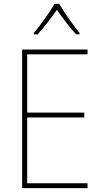

<svg xmlns="http://www.w3.org/2000/svg" viewBox="-20 -969 528 989"><path d="M285 -949H261C237 -907 186 -836 154 -799V-792H174C207 -828 246 -880 273 -918C301 -879 338 -828 372 -792H390V-799C362 -832 310 -906 285 -949ZM431 0V-25H120V-364H414V-389H120V-689H431V-714H94V0Z"/></svg>

Font: Noto Sans Sinhala SemiCondensed Thin
Style: Regular
Weight: 100
Width: 4
Designer: Jelle Bosma - Monotype Design Team
Foundry: Monotype Imaging Inc.
Version: Version 2.006